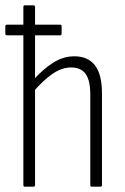

<svg xmlns="http://www.w3.org/2000/svg" viewBox="-22 -703 469 723"><path d="M4 -570Q-2 -570 -2 -577V-604Q-2 -610 4 -610H205Q210 -610 210 -604V-577Q210 -570 205 -570H66ZM323 0Q318 0 318 -6V-348Q318 -400 300.5 -424.5Q283 -449 246 -449Q210 -449 174.5 -424Q139 -399 103 -357L101 -399Q139 -442 177.5 -466.5Q216 -491 258 -491Q309 -491 335.5 -457Q362 -423 362 -351V-6Q362 0 356 0ZM71 0Q66 0 66 -6V-677Q66 -683 71 -683H104Q110 -683 110 -677V-6Q110 0 104 0Z"/></svg>

Font: Sofia Sans Condensed Light
Style: Regular
Weight: 300
Designer: Botio Nikoltchev, Ani Petrova
Foundry: lettersoup
Version: Version 4.101